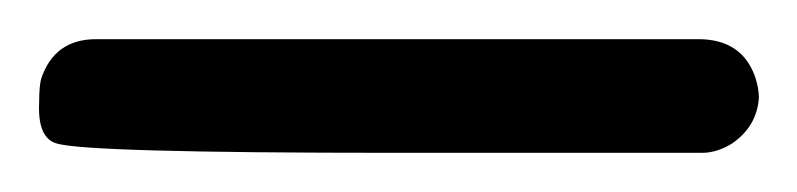

<svg xmlns="http://www.w3.org/2000/svg" viewBox="-29 -69 411 99"><path d="M-7.8 -28.3Q-1 -48.8 20.5 -48.8H331.1Q353.5 -48.8 360.4 -29.3Q362.3 -23.4 362.3 -18.6Q361.3 -3.9 348.6 4.9Q340.8 9.8 333 9.8H173.8Q14.6 9.8 0 4.9Q-9.8 2 -8.8 -16.6Q-8.8 -24.4 -7.8 -28.3Z"/></svg>

Font: otype
Style: Regular
Weight: 400
Designer: ironsmith
Version: 4